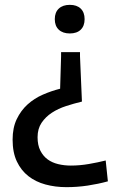

<svg xmlns="http://www.w3.org/2000/svg" viewBox="-20 -566 493 792"><path d="M310 -334 318 -147Q285 -139 252.5 -128.5Q220 -118 194 -101Q168 -84 151.5 -59.5Q135 -35 135 0Q135 33 146.5 55.5Q158 78 176.5 91.5Q195 105 220 111Q245 117 272 117Q309 117 346.5 110.5Q384 104 416 96L425 182Q385 193 342 199.5Q299 206 254 206Q208 206 167.5 195Q127 184 97 160.5Q67 137 49.5 100Q32 63 32 10Q32 -39 49 -74.5Q66 -110 93.5 -135Q121 -160 156.5 -175.5Q192 -191 228 -200L232 -334V-351H310ZM268 -546Q297 -546 313 -530.5Q329 -515 329 -487Q329 -459 313 -443.5Q297 -428 268 -428Q239 -428 222.5 -443.5Q206 -459 206 -487Q206 -515 222.5 -530.5Q239 -546 268 -546Z"/></svg>

Font: Encode Sans Normal
Style: Medium
Weight: 500
Designer: Pablo Impallari, Andres Torresi
Foundry: Pablo Impallari, Andres Torresi
Version: Version 1.000; ttfautohint (v1.00) -l 8 -r 50 -G 200 -x 14 -